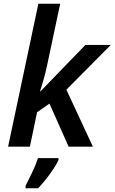

<svg xmlns="http://www.w3.org/2000/svg" viewBox="-20 -780 609 1021"><path d="M23 0H139L177 -183L243 -229L345 0H474L333 -303L569 -541H434L196 -295H193Q198 -310 209.5 -348.5Q221 -387 232 -440L300 -760H184ZM116 221H183Q216 186 247 143Q278 100 291 71V61H182Q172 93 151 137Q130 181 116 208Z"/></svg>

Font: Noto Sans UI Medium
Style: Italic
Weight: 500
Italic angle: -12°
Designer: Monotype Design Team
Foundry: Monotype Imaging Inc.
Version: Version 1.901